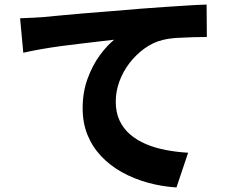

<svg xmlns="http://www.w3.org/2000/svg" viewBox="-20 -774 1040 841"><path d="M68 -694Q98 -695 126 -696.5Q154 -698 168 -699Q201 -702 246.5 -706.5Q292 -711 347.5 -715.5Q403 -720 466 -725Q529 -730 598 -736Q649 -740 701.5 -743.5Q754 -747 802 -750Q850 -753 885 -754L886 -612Q860 -612 825 -611Q790 -610 755.5 -608Q721 -606 693 -599Q651 -589 613.5 -562Q576 -535 547.5 -498Q519 -461 503 -417.5Q487 -374 487 -329Q487 -282 503.5 -246.5Q520 -211 549.5 -185.5Q579 -160 619 -143Q659 -126 706 -117Q753 -108 804 -105L753 47Q688 43 627 26Q566 9 514.5 -19.5Q463 -48 424 -89Q385 -130 363.5 -182.5Q342 -235 342 -300Q342 -370 363.5 -429Q385 -488 417 -531.5Q449 -575 480 -600Q452 -597 415 -592.5Q378 -588 334.5 -583Q291 -578 246.5 -572Q202 -566 159.5 -558.5Q117 -551 82 -543Z"/></svg>

Font: Noto Sans KR ExtraBold
Style: Regular
Weight: 800
Designer: Ryoko NISHIZUKA  (kana, bopomofo & ideographs); Paul D. Hunt (Latin, Greek & Cyrillic); Sandoll Communications , Soo-you
Foundry: Adobe
Version: Version 2.004-H2;hotconv 1.0.118;makeotfexe 2.5.65603